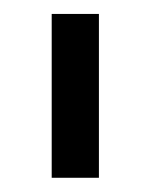

<svg xmlns="http://www.w3.org/2000/svg" viewBox="-20 -710 212 270"><path d="M52.7 -690.4H119.1V-460H52.7Z"/></svg>

Font: Altinn-DIN
Style: Regular
Weight: 400
Designer: Charles Nix
Foundry: Altinn
Version: Version 2.00